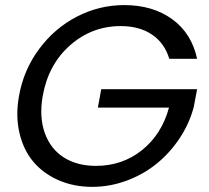

<svg xmlns="http://www.w3.org/2000/svg" viewBox="-20 -725 818 751"><path d="M54.2 -349.1Q72.3 -451.7 133.1 -533.4Q193.8 -615.2 281.2 -660.2Q368.7 -705.1 465.8 -705.1Q577.6 -705.1 653.6 -649.9Q729.5 -594.7 751 -495.1H642.1Q624 -556.2 574.7 -589.6Q525.4 -623 452.1 -623Q339.8 -623 254.4 -548.1Q168.9 -473.1 147 -349.1Q132.8 -267.1 155.3 -204.6Q177.7 -142.1 229.7 -109.1Q281.7 -76.2 355 -76.2Q458.5 -76.2 535.4 -137.7Q612.3 -199.2 641.1 -304.2H362.8L376 -376H751L737.8 -306.2Q720.7 -241.7 682.9 -184.6Q645 -127.4 593.3 -85.2Q541.5 -43 475.8 -18.6Q410.2 5.9 340.8 5.9Q268.1 5.9 208.3 -20.5Q148.4 -46.9 109.9 -93Q71.3 -139.2 55.9 -205.8Q40.5 -272.5 54.2 -349.1Z"/></svg>

Font: Poppins
Style: Italic
Weight: 400
Italic angle: -10°
Designer: Ninad Kale (Devanagari), Jonny Pinhorn (Latin)
Foundry: Indian Type Foundry
Version: Version 3.200;PS 1.000;hotconv 16.6.54;makeotf.lib2.5.65590